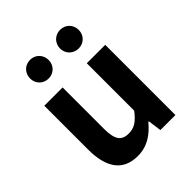

<svg xmlns="http://www.w3.org/2000/svg" viewBox="-223 -934 1083 1083"><g transform="rotate(-45 318.5 -393.0)"><path d="M246 14C323 14 376 -24 424 -81H428L439 0H559V-560H412V-182C374 -132 344 -112 299 -112C244 -112 219 -142 219 -229V-560H73V-211C73 -70 125 14 246 14ZM199 -651C242 -651 273 -684 273 -725C273 -767 242 -800 199 -800C156 -800 125 -767 125 -725C125 -684 156 -651 199 -651ZM439 -651C482 -651 513 -684 513 -725C513 -767 482 -800 439 -800C396 -800 364 -767 364 -725C364 -684 396 -651 439 -651Z"/></g></svg>

Font: Source Han Sans KR
Style: Bold
Weight: 700
Designer: Ryoko NISHIZUKA 西塚涼子 (kana, bopomofo & ideographs); Paul D. Hunt (Latin, Greek & Cyrillic); Sandoll Communications 산돌커뮤니
Foundry: Adobe
Version: Version 2.004;hotconv 1.0.118;makeotfexe 2.5.65603